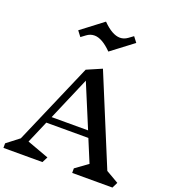

<svg xmlns="http://www.w3.org/2000/svg" viewBox="-197 -1283 1271 1425"><g transform="rotate(20 438.5 -570.5)"><path d="M858 0H540V-36L638 -107L564 -285H232L156 -108L328 -45L305 0H-3V-36L94 -111L372 -754L490 -805L780 -103L880 -45ZM401 -678 255 -337H543ZM529 -1064Q560 -1064 588 -1084L625 -1111L657 -1069L484 -938Q408 -1015 348 -1015Q315 -1015 287 -994L252 -968L220 -1010L392 -1141Q468 -1064 529 -1064Z"/></g></svg>

Font: InknutAntiqua
Style: Medium
Weight: 500
Designer: Claus Eggers Srensen
Foundry: Claus Eggers Srensen
Version: Version 1.000; ttfautohint (v1.2) -l 7 -r 28 -G 50 -x 13 -D 